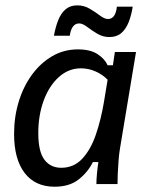

<svg xmlns="http://www.w3.org/2000/svg" viewBox="-20 -697 565 727"><path d="M186.7 10Q113.3 10 73.3 -42.1Q33.3 -94.2 33.3 -190Q33.3 -254.2 50.8 -311.7Q68.3 -369.2 100.8 -413.8Q133.3 -458.3 177.5 -484.2Q221.7 -510 275 -510Q321.7 -510 349.2 -492.1Q376.7 -474.2 387.5 -450H407.5L415 -500H495L434.2 -134.2Q430.8 -114.2 428.8 -87.5Q426.7 -60.8 425.8 -37.1Q425 -13.3 425 0H345Q345 -16.7 347.1 -39.2Q349.2 -61.7 352.5 -83.3H331.7Q313.3 -45.8 278.3 -17.9Q243.3 10 186.7 10ZM211.7 -61.7Q260 -61.7 292.1 -96.7Q324.2 -131.7 343.3 -188.3Q362.5 -245 373.3 -309.2L387.5 -395Q369.2 -414.2 342.5 -426.2Q315.8 -438.3 286.7 -438.3Q239.2 -438.3 202.5 -405Q165.8 -371.7 145.4 -316.2Q125 -260.8 125 -193.3Q125 -122.5 148.3 -92.1Q171.7 -61.7 211.7 -61.7ZM184.2 -561.7Q190 -594.2 200.4 -620.4Q210.8 -646.7 228.3 -661.7Q245.8 -676.7 272.5 -676.7Q298.3 -676.7 320 -663.8Q341.7 -650.8 358.8 -637.9Q375.8 -625 389.2 -625Q402.5 -625 411.2 -636.2Q420 -647.5 422.5 -671.7H482.5Q477.5 -639.2 467.1 -612.9Q456.7 -586.7 439.2 -571.7Q421.7 -556.7 394.2 -556.7Q369.2 -556.7 347.9 -569.6Q326.7 -582.5 309.6 -595.4Q292.5 -608.3 280 -608.3Q250.8 -608.3 244.2 -561.7Z"/></svg>

Font: Familjen Grotesk
Style: Italic
Weight: 400
Italic angle: -9.46201°
Designer: Anders Wikstroem, Jonas Baeckman, Matilda Gysing, Kristian Moeller
Foundry: Familjen STHLM AB
Version: Version 2.000